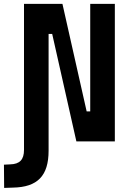

<svg xmlns="http://www.w3.org/2000/svg" viewBox="-57 -713 663 968"><path d="M-36.1 234.4 7.3 232.9C132.3 231 188 173.3 188 46.9V-542H206.1L328.1 0H522V-693.4H397.9V-151.4H379.9L257.8 -693.4H64V43C64 91.3 43 114.7 -6.3 115.7L-37.1 117.2Z"/></svg>

Font: Cascadia Mono NF
Style: Bold
Weight: 700
Monospace: yes
Designer: Aaron Bell
Foundry: Saja Typeworks
Version: Version 2404.023